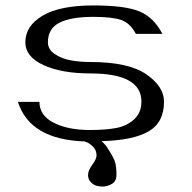

<svg xmlns="http://www.w3.org/2000/svg" viewBox="-20 -520 706 706"><path d="M303.7 123Q303.7 107.4 319.3 85.9Q335 64.5 335 51.8Q335 31.2 320.3 17.6Q305.7 3.9 291 0Q89.8 -6.8 45.9 -145.5H125Q125 -95.7 177.2 -68.8Q229.5 -42 310.5 -42Q368.2 -42 407.2 -49.3Q446.3 -56.6 473.1 -81.1Q500 -105.5 500 -146.5Q500 -250 312.5 -250Q206.1 -250 139.6 -280.8Q73.2 -311.5 73.2 -364.3Q73.2 -424.8 136.7 -462.4Q200.2 -500 323.2 -500Q438.5 -500 491.7 -478.5Q544.9 -457 577.1 -395.5H479.5Q459 -434.6 426.3 -446.3Q393.6 -458 323.2 -458Q241.2 -458 198.7 -436.5Q156.2 -415 156.2 -364.3Q156.2 -337.9 182.1 -320.8Q208 -303.7 241.2 -297.9Q274.4 -292 312.5 -292Q452.1 -292 517.6 -247.1Q583 -202.1 583 -146.5V-145.5Q583 -69.3 525.9 -36.6Q468.8 -3.9 353.5 -1Q369.1 12.7 377.9 28.3Q397.5 58.6 402.8 75.2Q408.2 91.8 408.2 123Q408.2 146.5 391.6 156.2Q375 166 356.4 166Q345.7 166 335 163.1Q324.2 160.2 314 149.9Q303.7 139.6 303.7 123Z"/></svg>

Font: okolaks
Style: Regular
Weight: 500
Version: Version 000.6.0